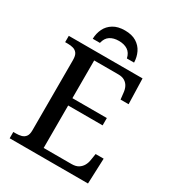

<svg xmlns="http://www.w3.org/2000/svg" viewBox="-213 -1035 1055 1159"><g transform="rotate(30 314.5 -456.0)"><path d="M36 0V-44H55Q75 -44 92 -48.5Q109 -53 120 -67Q131 -81 131 -110V-599Q131 -631 120.5 -645.5Q110 -660 93 -665Q76 -670 55 -670H36V-714H550L555 -537H499L494 -581Q492 -604 483 -622Q474 -640 456.5 -651Q439 -662 411 -662H243V-399H483V-348H243V-52H437Q467 -52 485 -63.5Q503 -75 513 -93Q523 -111 526 -133L533 -177H589L582 0ZM170 -771Q171 -809 186.5 -841Q202 -873 234 -892.5Q266 -912 314 -912Q363 -912 394.5 -892.5Q426 -873 441.5 -841Q457 -809 458 -771H408Q400 -807 375.5 -823Q351 -839 314 -839Q277 -839 252.5 -823Q228 -807 220 -771Z"/></g></svg>

Font: ET Text
Style: Regular
Weight: 470
Designer: Monotype Design Team
Foundry: Monotype Imaging Inc.
Version: Version 2.009